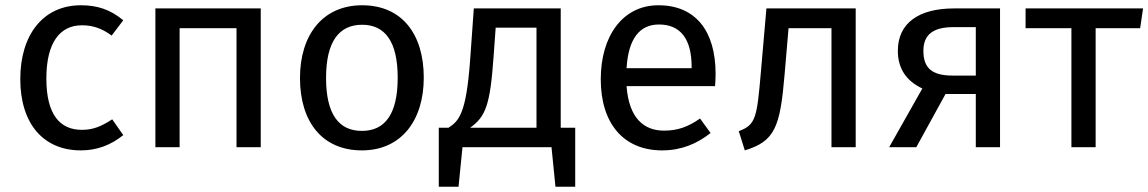

<svg xmlns="http://www.w3.org/2000/svg" viewBox="-20 -559 4360 729"><path d="M287 -539C144 -539 57 -427 57 -259C57 -89 145 12 287 12C348 12 401 -8 448 -46L406 -106C366 -80 335 -66 291 -66C208 -66 156 -123 156 -261C156 -398 208 -463 291 -463C335 -463 368 -450 404 -424L448 -482C399 -523 349 -539 287 -539Z M878 0H970V-527H570V0H662V-452H878Z M1355 -465C1442 -465 1490 -401 1490 -264C1490 -126 1442 -62 1354 -62C1266 -62 1218 -126 1218 -263C1218 -401 1267 -465 1355 -465ZM1355 -539C1205 -539 1119 -426 1119 -263C1119 -96 1204 12 1354 12C1503 12 1589 -101 1589 -264C1589 -431 1505 -539 1355 -539Z M2017 -74H1765C1824 -116 1841 -160 1854 -343L1862 -454H2017ZM2109 -74V-527H1779L1765 -331C1750 -125 1722 -100 1683 -74H1646V150H1721L1736 0H2074L2089 150H2164V-74Z M2606 -300H2359C2366 -417 2412 -466 2482 -466C2565 -466 2606 -409 2606 -306ZM2697 -279C2697 -440 2622 -539 2480 -539C2344 -539 2261 -422 2261 -258C2261 -91 2347 12 2494 12C2567 12 2626 -13 2678 -54L2638 -109C2592 -77 2553 -63 2501 -63C2425 -63 2368 -110 2359 -232H2695C2696 -244 2697 -261 2697 -279Z M2890 -527 2869 -286C2854 -112 2850 -85 2785 -61L2808 12C2922 -23 2942 -75 2959 -276L2974 -452H3137V0H3229V-527Z M3598 -272C3519 -272 3486 -300 3486 -366C3486 -429 3525 -456 3600 -456H3685V-272ZM3602 -527C3468 -527 3389 -471 3389 -366C3389 -300 3420 -252 3482 -223L3356 0H3459L3570 -202H3685V0H3777V-527Z M4320 -527H3874V-452H4048V0H4140V-452H4309Z"/></svg>

Font: Fira Math
Style: Regular
Weight: 400
Designer: Xiangdong Zeng
Foundry: Xiangdong Zeng
Version: Version 0.3.4